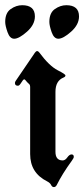

<svg xmlns="http://www.w3.org/2000/svg" viewBox="-39 -723 329 752"><path d="M0 0ZM154.3 -637.2Q154.3 -672.4 175.8 -687.5Q197.3 -702.6 220.7 -702.6Q270.5 -702.6 270.5 -658.7Q270.5 -626.5 239.5 -598.9Q208.5 -571.3 189.5 -571.3Q172.4 -571.3 163.3 -596.9Q154.3 -622.6 154.3 -637.2ZM-18.6 -637.2Q-18.6 -672.4 2.9 -687.5Q24.4 -702.6 47.9 -702.6Q97.7 -702.6 97.7 -658.7Q97.7 -626.5 66.7 -598.9Q35.6 -571.3 16.6 -571.3Q-0.5 -571.3 -9.5 -596.9Q-18.6 -622.6 -18.6 -637.2ZM19.5 -397.9Q19.5 -401.9 22.5 -406.2L97.7 -516.6Q102.1 -522.9 106.4 -522.9Q110.8 -522.9 114.7 -517.6Q153.8 -464.8 187 -447.8Q217.3 -432.6 217.3 -427.5Q217.3 -422.4 210 -419.4Q178.2 -406.7 178.2 -363.3V-128.4Q178.2 -94.7 206.5 -94.7Q216.3 -94.7 224.6 -106.4Q232.9 -118.2 241.2 -118.2Q250 -118.2 250 -108.4Q250 -104 242.2 -93.3Q204.6 -41.5 183.6 1Q179.2 9.8 172.1 9.8Q165 9.8 161.1 1.5Q157.2 -6.8 145.5 -12.7Q79.1 -45.9 79.1 -119.6V-383.3Q79.1 -390.1 75.2 -393.6Q66.9 -400.9 60.5 -409.2Q58.6 -412.1 55.7 -412.1Q53.2 -412.1 50.3 -408.2L41 -394.5Q36.1 -387.2 31.2 -387.2Q19.5 -387.2 19.5 -397.9Z"/></svg>

Font: UnifrakturMaguntia21
Style: Book
Weight: 400
Designer: j. 'mach' wust, Gerrit Ansmann, Georg Duffner, based on a font by Peter Wiegel, original typeface by Carl Albert Fahrenw
Version: Version 2017-03-19